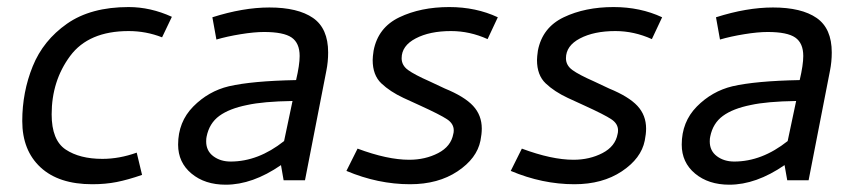

<svg xmlns="http://www.w3.org/2000/svg" viewBox="-20 -506 2402 539"><path d="M42.5 -166.2Q42.5 -247.5 71.9 -320Q101.2 -392.5 168.1 -439.4Q235 -486.2 341.2 -486.2Q402.5 -486.2 462.5 -458.8L435 -401.2Q390 -418.8 341.2 -418.8Q228.8 -418.8 176.9 -348.8Q125 -278.8 125 -185Q125 -112.5 164.4 -86.2Q203.8 -60 267.5 -60Q315 -60 363.8 -77.5L378.8 -15Q338.8 -1.2 307.5 5Q276.2 11.2 238.8 11.2Q145 11.2 93.8 -36.2Q42.5 -83.8 42.5 -166.2Z M587.5 -395 576.2 -457.5Q662.5 -485 736.2 -485Q816.2 -485 858.8 -455.6Q901.2 -426.2 901.2 -358.8Q901.2 -332.5 896.2 -307.5L836.2 0H776.2L768.8 -42.5Q688.8 12.5 613.8 12.5Q555 12.5 517.5 -18.8Q480 -50 480 -100Q480 -163.8 522.5 -206.9Q565 -250 622.5 -263.8Q687.5 -278.8 811.2 -281.2Q821.2 -323.8 821.2 -348.8Q821.2 -385 798.8 -400.6Q776.2 -416.2 721.2 -416.2Q693.8 -416.2 655.6 -410Q617.5 -403.8 587.5 -395ZM777.5 -110 801.2 -222.5Q718.8 -221.2 673.8 -211.2Q623.8 -201.2 595.6 -180.6Q567.5 -160 560 -122.5Q558.8 -117.5 558.8 -108.8Q558.8 -82.5 578.8 -67.5Q598.8 -52.5 627.5 -52.5Q705 -52.5 777.5 -110Z M1252.5 -130Q1253.8 -133.8 1253.8 -140Q1253.8 -158.8 1235 -171.2Q1216.2 -183.8 1158.8 -210L1112.5 -231.2Q1075 -248.8 1050.6 -271.9Q1026.2 -295 1026.2 -337.5Q1026.2 -346.2 1028.8 -363.8Q1041.2 -428.8 1101.2 -457.5Q1161.2 -486.2 1241.2 -486.2Q1316.2 -486.2 1377.5 -457.5L1348.8 -396.2Q1298.8 -418.8 1246.2 -418.8Q1186.2 -418.8 1146.9 -398.1Q1107.5 -377.5 1107.5 -342.5Q1107.5 -322.5 1125.6 -309.4Q1143.8 -296.2 1186.2 -277.5L1228.8 -257.5Q1283.8 -235 1308.1 -208.8Q1332.5 -182.5 1332.5 -145Q1332.5 -130 1328.8 -111.2Q1318.8 -61.2 1264.4 -25Q1210 11.2 1131.2 11.2Q1041.2 11.2 952.5 -26.2L983.8 -88.8Q1067.5 -57.5 1128.8 -57.5Q1173.8 -57.5 1210 -76.2Q1246.2 -95 1252.5 -130Z M1713.8 -130Q1715 -133.8 1715 -140Q1715 -158.8 1696.2 -171.2Q1677.5 -183.8 1620 -210L1573.8 -231.2Q1536.2 -248.8 1511.9 -271.9Q1487.5 -295 1487.5 -337.5Q1487.5 -346.2 1490 -363.8Q1502.5 -428.8 1562.5 -457.5Q1622.5 -486.2 1702.5 -486.2Q1777.5 -486.2 1838.8 -457.5L1810 -396.2Q1760 -418.8 1707.5 -418.8Q1647.5 -418.8 1608.1 -398.1Q1568.8 -377.5 1568.8 -342.5Q1568.8 -322.5 1586.9 -309.4Q1605 -296.2 1647.5 -277.5L1690 -257.5Q1745 -235 1769.4 -208.8Q1793.8 -182.5 1793.8 -145Q1793.8 -130 1790 -111.2Q1780 -61.2 1725.6 -25Q1671.2 11.2 1592.5 11.2Q1502.5 11.2 1413.8 -26.2L1445 -88.8Q1528.8 -57.5 1590 -57.5Q1635 -57.5 1671.2 -76.2Q1707.5 -95 1713.8 -130Z M2001.2 -395 1990 -457.5Q2076.2 -485 2150 -485Q2230 -485 2272.5 -455.6Q2315 -426.2 2315 -358.8Q2315 -332.5 2310 -307.5L2250 0H2190L2182.5 -42.5Q2102.5 12.5 2027.5 12.5Q1968.8 12.5 1931.2 -18.8Q1893.8 -50 1893.8 -100Q1893.8 -163.8 1936.2 -206.9Q1978.8 -250 2036.2 -263.8Q2101.2 -278.8 2225 -281.2Q2235 -323.8 2235 -348.8Q2235 -385 2212.5 -400.6Q2190 -416.2 2135 -416.2Q2107.5 -416.2 2069.4 -410Q2031.2 -403.8 2001.2 -395ZM2191.2 -110 2215 -222.5Q2132.5 -221.2 2087.5 -211.2Q2037.5 -201.2 2009.4 -180.6Q1981.2 -160 1973.8 -122.5Q1972.5 -117.5 1972.5 -108.8Q1972.5 -82.5 1992.5 -67.5Q2012.5 -52.5 2041.2 -52.5Q2118.8 -52.5 2191.2 -110Z"/></svg>

Font: Cambay
Style: Italic
Weight: 400
Italic angle: -11°
Designer: Pooja Saxena
Foundry: Pooja Saxena
Version: Version 1.019;PS 001.019;hotconv 1.0.70;makeotf.lib2.5.58329